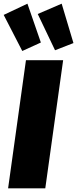

<svg xmlns="http://www.w3.org/2000/svg" viewBox="-38 -1023 419 1043"><path d="M111 -1003 -18 -942 83 -746 184 -792ZM297 -1003 167 -947 261 -750 361 -789ZM305 -696H103L6 0H208Z"/></svg>

Font: Fira Sans Heavy
Style: Italic
Weight: 900
Italic angle: -8°
Designer: bBox Type GmbH & Carrois Corporate GbR & Edenspiekermann AG
Foundry: bBox Type GmbH & Carrois Corporate GbR & Edenspiekermann AG
Version: Version 4.301;PS 004.301;hotconv 1.0.88;makeotf.lib2.5.64775